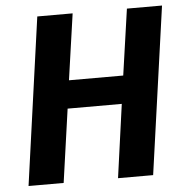

<svg xmlns="http://www.w3.org/2000/svg" viewBox="-51 -741 761 790"><g transform="rotate(-5 330.0 -346.0)"><path d="M180.2 0H35.2L131.8 -691.9H277.8L238.8 -418.9H462.9L502 -691.9H647L549.8 0H404.8L446.8 -303.2H223.1Z"/></g></svg>

Font: FiraGO SemiBold
Style: Italic
Weight: 600
Italic angle: -8°
Designer: bBox Type GmbH
Foundry: bBox Type GmbH
Version: Version 1.001;PS 001.001;hotconv 1.0.88;makeotf.lib2.5.64775